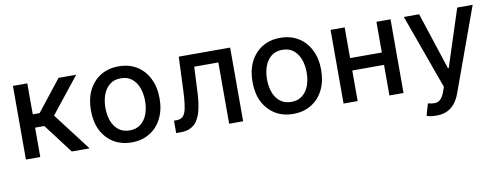

<svg xmlns="http://www.w3.org/2000/svg" viewBox="-62 -875 3631 1401"><g transform="rotate(-10 1753.0 -174.5)"><path d="M71.3 0Q71.3 -136.7 71.3 -545.9Q97.7 -545.9 177.7 -545.9Q177.7 -488.3 177.7 -316.4Q190.4 -316.4 228.5 -316.4Q273.4 -374 409.2 -545.9Q441.4 -545.9 540 -545.9Q487.3 -479.5 329.1 -280.3Q381.8 -210 543 0Q509.8 0 411.1 0Q370.1 -54.7 246.1 -217.8Q229.5 -217.8 177.7 -217.8Q177.7 -163.1 177.7 0Q151.4 0 71.3 0Z M854.5 10.7Q778.3 10.7 720.7 -24.4Q664.1 -59.6 631.8 -122.1Q600.6 -185.5 600.6 -270.5Q600.6 -355.5 631.8 -418.9Q664.1 -482.4 720.7 -517.6Q778.3 -552.7 854.5 -552.7Q931.6 -552.7 988.3 -517.6Q1045.9 -482.4 1077.1 -418.9Q1109.4 -355.5 1109.4 -270.5Q1109.4 -185.5 1077.1 -122.1Q1045.9 -59.6 988.3 -24.4Q931.6 10.7 854.5 10.7ZM855.5 -78.1Q905.3 -78.1 937.5 -104.5Q970.7 -130.9 986.3 -174.8Q1002 -217.8 1002 -270.5Q1002 -323.2 986.3 -366.2Q970.7 -410.2 937.5 -437.5Q905.3 -463.9 855.5 -463.9Q804.7 -463.9 772.5 -437.5Q739.3 -410.2 723.6 -366.2Q708 -323.2 708 -270.5Q708 -217.8 723.6 -174.8Q739.3 -130.9 772.5 -104.5Q804.7 -78.1 855.5 -78.1Z M1184.6 0Q1184.6 -23.4 1184.6 -91.8Q1189.5 -91.8 1204.1 -91.8Q1226.6 -91.8 1242.2 -101.6Q1257.8 -111.3 1267.6 -134.8Q1277.3 -158.2 1282.2 -200.2Q1288.1 -241.2 1290 -303.7Q1293.9 -384.8 1299.8 -545.9Q1395.5 -545.9 1680.7 -545.9Q1680.7 -409.2 1680.7 0Q1654.3 0 1577.1 0Q1577.1 -113.3 1577.1 -454.1Q1532.2 -454.1 1398.4 -454.1Q1396.5 -407.2 1389.6 -268.6Q1386.7 -201.2 1376 -150.4Q1366.2 -100.6 1345.7 -66.4Q1326.2 -33.2 1294.9 -16.6Q1263.7 0 1218.8 0Q1207 0 1184.6 0Z M2051.8 10.7Q1975.6 10.7 1918 -24.4Q1861.3 -59.6 1829.1 -122.1Q1797.9 -185.5 1797.9 -270.5Q1797.9 -355.5 1829.1 -418.9Q1861.3 -482.4 1918 -517.6Q1975.6 -552.7 2051.8 -552.7Q2128.9 -552.7 2185.5 -517.6Q2243.2 -482.4 2274.4 -418.9Q2306.6 -355.5 2306.6 -270.5Q2306.6 -185.5 2274.4 -122.1Q2243.2 -59.6 2185.5 -24.4Q2128.9 10.7 2051.8 10.7ZM2052.7 -78.1Q2102.5 -78.1 2134.8 -104.5Q2168 -130.9 2183.6 -174.8Q2199.2 -217.8 2199.2 -270.5Q2199.2 -323.2 2183.6 -366.2Q2168 -410.2 2134.8 -437.5Q2102.5 -463.9 2052.7 -463.9Q2002 -463.9 1969.7 -437.5Q1936.5 -410.2 1920.9 -366.2Q1905.3 -323.2 1905.3 -270.5Q1905.3 -217.8 1920.9 -174.8Q1936.5 -130.9 1969.7 -104.5Q2002 -78.1 2052.7 -78.1Z M2794.9 -318.4Q2794.9 -295.9 2794.9 -226.6Q2720.7 -226.6 2499 -226.6Q2499 -250 2499 -318.4Q2573.2 -318.4 2794.9 -318.4ZM2529.3 -545.9Q2529.3 -409.2 2529.3 0Q2502.9 0 2424.8 0Q2424.8 -136.7 2424.8 -545.9Q2451.2 -545.9 2529.3 -545.9ZM2869.1 -545.9Q2869.1 -409.2 2869.1 0Q2842.8 0 2764.6 0Q2764.6 -136.7 2764.6 -545.9Q2791 -545.9 2869.1 -545.9Z M3078.1 204.1Q3053.7 204.1 3034.2 201.2Q3014.6 197.3 3005.9 192.4Q3013.7 164.1 3031.2 105.5Q3060.5 113.3 3083 112.3Q3105.5 111.3 3123 95.7Q3140.6 79.1 3154.3 43Q3158.2 31.2 3167 6.8Q3117.2 -130.9 2967.8 -545.9Q2996.1 -545.9 3081.1 -545.9Q3116.2 -439.5 3219.7 -122.1Q3220.7 -122.1 3225.6 -122.1Q3259.8 -227.5 3363.3 -545.9Q3391.6 -545.9 3477.5 -545.9Q3420.9 -390.6 3252.9 73.2Q3237.3 115.2 3212.9 145.5Q3188.5 174.8 3155.3 189.5Q3122.1 204.1 3078.1 204.1Z"/></g></svg>

Font: DeepSea
Style: Medium
Weight: 500
Designer: Stem
Version: Version 3.019;git-0a5106e0b